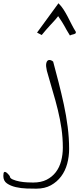

<svg xmlns="http://www.w3.org/2000/svg" viewBox="-239 -758 479 1163"><path d="M-218.8 307.6Q-218.8 297.9 -217.3 291Q-215.8 284.2 -211.4 283.2Q-207 282.2 -199.2 287.6Q-191.4 293 -179.7 308.6Q-179.7 321.3 -161.6 329.1Q-143.6 336.9 -120.1 341.3Q-96.7 345.7 -72.8 346.7Q-48.8 347.7 -38.1 347.7Q9.8 347.7 43.5 330.6Q77.1 313.5 99.1 284.7Q121.1 255.9 131.3 217.3Q141.6 178.7 141.6 136.7Q141.6 76.2 133.3 20Q125 -36.1 111.3 -92.3Q97.7 -148.4 80.1 -206.5Q62.5 -264.6 44.9 -329.1Q38.1 -358.4 41 -373Q43.9 -387.7 51.3 -392.1Q58.6 -396.5 67.9 -393.6Q77.1 -390.6 83 -384.8Q99.6 -323.2 116.2 -258.3Q132.8 -193.4 147.5 -126Q162.1 -58.6 170.9 9.8Q179.7 78.1 179.7 144.5Q179.7 190.4 168 233.9Q156.2 277.3 131.3 310.5Q106.4 343.8 69.3 364.3Q32.2 384.8 -19.5 384.8Q-43 384.8 -77.1 383.8Q-111.3 382.8 -143.1 375.5Q-174.8 368.2 -196.8 353Q-218.8 337.9 -218.8 307.6ZM113.3 -660.2Q100.6 -643.6 87.9 -629.9Q75.2 -616.2 63 -603Q50.8 -589.8 39.1 -576.2Q27.3 -562.5 13.7 -545.9L-14.6 -560.5L115.2 -738.3Q132.8 -720.7 146 -700.2Q159.2 -679.7 170.9 -657.2Q182.6 -634.8 194.3 -611.3Q206.1 -587.9 220.7 -564.5Q220.7 -557.6 217.8 -555.2Q214.8 -552.7 210 -551.3Q205.1 -549.8 198.2 -548.3Q191.4 -546.9 184.6 -543Q170.9 -564.5 164.1 -577.1Q157.2 -589.8 150.9 -601.1Q144.5 -612.3 136.7 -625Q128.9 -637.7 113.3 -660.2Z"/></svg>

Font: Annie Use Your Telescope
Style: Regular
Weight: 400
Designer: Kimberly Geswein
Foundry: Kimberly Geswein
Version: Version 1.002 2001